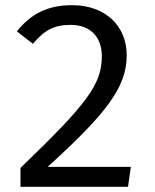

<svg xmlns="http://www.w3.org/2000/svg" viewBox="-20 -721 600 741"><path d="M258 -701C163 -701 99 -667 45 -600L107 -552C150 -603 187 -625 253 -625C328 -625 373 -579 373 -504C373 -395 315 -319 59 -73V0H474L485 -77H164C389 -282 469 -383 469 -508C469 -617 391 -701 258 -701Z"/></svg>

Font: Fira Math
Style: Regular
Weight: 400
Designer: Xiangdong Zeng
Foundry: Xiangdong Zeng
Version: Version 0.3.4